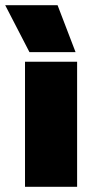

<svg xmlns="http://www.w3.org/2000/svg" viewBox="-56 -717 356 737"><path d="M-36 -697H165L234 -517H57ZM40 -480H240V0H40Z"/></svg>

Font: Prompt ExtraBold
Style: Regular
Weight: 800
Designer: Katatrad Team
Foundry: CadsonDemak
Version: Version 1.001